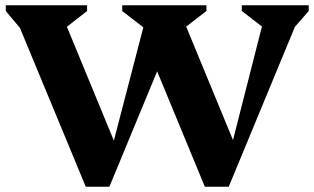

<svg xmlns="http://www.w3.org/2000/svg" viewBox="-20 -710 1199 732"><path d="M761 2 532 -552 534 -600 446 -668V-690H767V-668L671 -594L662 -676L893 -116H853L996 -677L1002 -591L902 -668V-690H1157V-668L1081 -581L1133 -677L852 2ZM307 2 26 -676 76 -580 2 -668V-690H312V-668L216 -593L207 -676L438 -116H399L545 -677H678L397 2Z"/></svg>

Font: Platypi Light
Style: Bold
Weight: 700
Version: Version 1.200